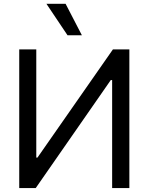

<svg xmlns="http://www.w3.org/2000/svg" viewBox="-20 -959 758 979"><path d="M165 -707V-155.3H170.9L555.7 -707H639.6V0H551.8V-550.8H544.9L162.1 0H78.1V-707ZM216.8 -939.5H314.5L397.5 -779.3H324.2Z"/></svg>

Font: Pretendard
Style: Regular
Weight: 400
Designer: Base glyphs from Inter by Rasmus Andersson; Hangeul glyphs from Noto Sans CJK(Source Han Sans) by Jang Soo-young and Kan
Foundry: Kil Hyung-jin
Version: Version 1.309